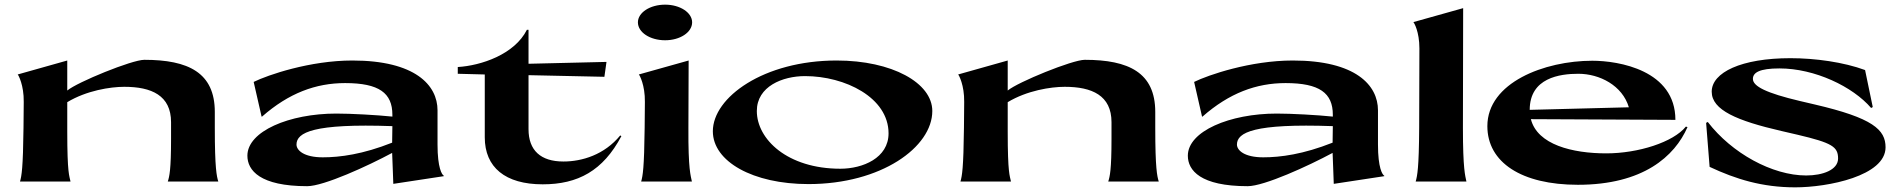

<svg xmlns="http://www.w3.org/2000/svg" viewBox="-20 -780 8182 825"><path d="M66 0H283C278 -25 269 -34 269 -214V-341C352 -391 454 -407 514 -407C631 -407 715 -370 715 -255V-184C715 -50 708 -22 701 0H918C911 -23 903 -56 903 -231V-299C903 -468 789 -523 600 -523C547 -523 312 -427 269 -391V-520L56 -460C59 -458 83 -414 82 -342L81 -231C79 -57 73 -25 66 0Z M1670 10 1887 -23V-25C1879 -29 1860 -58 1860 -159V-306C1860 -414 1764 -520 1494 -520C1312 -520 1131 -458 1070 -428L1104 -279H1106C1221 -380 1337 -423 1463 -423C1609 -423 1666 -380 1666 -287V-279C1599 -286 1488 -292 1425 -292C1223 -292 1043 -216 1043 -111C1043 -48 1097 20 1300 20C1371 20 1561 -67 1665 -123C1666 -82 1669 -36 1670 10ZM1254 -159C1254 -211 1327 -250 1666 -238L1665 -167C1539 -117 1441 -104 1367 -104C1286 -104 1254 -134 1254 -159Z M1947 -492V-463L2063 -460V-190C2063 -61 2151 12 2312 12C2463 12 2571 -46 2650 -195L2645 -198C2577 -115 2481 -86 2401 -86C2303 -86 2251 -134 2251 -225V-457L2577 -450L2586 -514L2251 -506V-652H2244C2191 -546 2047 -498 1947 -492Z M2735 0H2953C2948 -25 2937 -51 2938 -231L2939 -520L2725 -460C2728 -458 2752 -414 2751 -342L2750 -231C2748 -57 2742 -25 2735 0ZM2838 -607C2902 -607 2954 -641 2954 -684C2954 -726 2902 -760 2838 -760C2773 -760 2721 -726 2721 -684C2721 -641 2773 -607 2838 -607Z M3454 11C3767 11 3986 -148 3986 -303C3986 -424 3813 -520 3575 -520C3262 -520 3043 -362 3043 -216C3043 -86 3215 11 3454 11ZM3591 -55C3363 -55 3232 -182 3232 -303C3232 -409 3343 -453 3439 -453C3611 -453 3798 -361 3798 -207C3798 -101 3687 -55 3591 -55Z M4107 0H4324C4319 -25 4310 -34 4310 -214V-341C4393 -391 4495 -407 4555 -407C4672 -407 4756 -370 4756 -255V-184C4756 -50 4749 -22 4742 0H4959C4952 -23 4944 -56 4944 -231V-299C4944 -468 4830 -523 4641 -523C4588 -523 4353 -427 4310 -391V-520L4097 -460C4100 -458 4124 -414 4123 -342L4122 -231C4120 -57 4114 -25 4107 0Z M5711 10 5928 -23V-25C5920 -29 5901 -58 5901 -159V-306C5901 -414 5805 -520 5535 -520C5353 -520 5172 -458 5111 -428L5145 -279H5147C5262 -380 5378 -423 5504 -423C5650 -423 5707 -380 5707 -287V-279C5640 -286 5529 -292 5466 -292C5264 -292 5084 -216 5084 -111C5084 -48 5138 20 5341 20C5412 20 5602 -67 5706 -123C5707 -82 5710 -36 5711 10ZM5295 -159C5295 -211 5368 -250 5707 -238L5706 -167C5580 -117 5482 -104 5408 -104C5327 -104 5295 -134 5295 -159Z M6063 0H6281C6276 -25 6266 -51 6266 -231L6267 -745L6053 -685C6056 -683 6079 -644 6079 -572L6078 -231C6077 -57 6070 -25 6063 0Z M6762 -463C6853 -463 6951 -413 6979 -319L6553 -308C6553 -446 6683 -463 6762 -463ZM6371 -238C6371 -82 6518 14 6760 14C7040 14 7176 -108 7231 -234L7224 -236C7170 -169 7019 -121 6882 -121C6737 -121 6586 -158 6558 -268L7179 -265C7179 -478 6936 -519 6822 -519C6616 -519 6371 -425 6371 -238Z M7694 25C7834 25 8082 -24 8082 -147C8082 -223 8027 -273 7778 -331L7714 -346C7570 -380 7512 -409 7512 -441C7512 -468 7540 -486 7626 -486C7778 -486 7941 -408 8020 -316L8027 -320L7994 -479C7902 -513 7780 -530 7673 -530C7463 -530 7335 -469 7335 -386C7335 -307 7444 -261 7635 -217L7704 -201C7853 -166 7878 -149 7878 -99C7878 -50 7812 -26 7741 -26C7595 -26 7421 -122 7318 -256L7311 -252L7326 -63C7439 -10 7552 25 7694 25Z"/></svg>

Font: Coconat
Style: Bold
Weight: 900
Width: 8
Designer: Sara Lavazza
Foundry: Collletttivo
Version: Version 1.000;Glyphs 3.2 (3217)